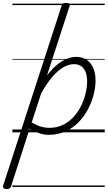

<svg xmlns="http://www.w3.org/2000/svg" viewBox="-85 -910 740 1320"><path d="M-40 390Q-54 390 -60.5 383Q-67 376 -63 365L338 -869Q342 -881 348 -885.5Q354 -890 368 -890Q384 -890 390.5 -884.5Q397 -879 393 -867L238 -391Q275 -440 310.5 -467.5Q346 -495 378.5 -507Q411 -519 438 -519Q501 -519 536.5 -475Q572 -431 572 -355Q572 -311 559 -260Q546 -209 520.5 -160Q495 -111 456.5 -71Q418 -31 366 -7Q314 17 249 17Q217 17 183 5.5Q149 -6 119 -26L-9 371Q-13 381 -19.5 385.5Q-26 390 -40 390ZM133 -68Q169 -47 197.5 -39Q226 -31 252 -31Q306 -31 348 -51.5Q390 -72 421.5 -107Q453 -142 473.5 -184Q494 -226 504 -269.5Q514 -313 514 -351Q514 -387 504 -413.5Q494 -440 474 -454.5Q454 -469 424 -469Q389 -469 351.5 -448Q314 -427 275.5 -382.5Q237 -338 198 -268ZM0 365H635V375H0ZM0 -20H635V0H0ZM0 -505H635V-500H0ZM0 -885H635V-875H0Z"/></svg>

Font: Playwrite DK Loopet Guides
Style: Regular
Weight: 400
Designer: Veronika Burian, José Scaglione
Foundry: TypeTogether
Version: Version 1.003